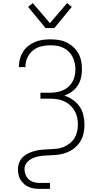

<svg xmlns="http://www.w3.org/2000/svg" viewBox="-20 -995 640 1230"><path d="M234 215Q217 215 199 212.5Q181 210 164.5 203Q148 196 134.5 184Q121 172 111.5 157Q102 142 98.5 124Q95 106 95 88Q95 66 104 44.5Q113 23 130 8Q147 -7 168 -16Q189 -25 211 -30Q233 -35 255.5 -36.5Q278 -38 300.5 -39Q323 -40 345.5 -42.5Q368 -45 389 -54Q410 -63 428 -77.5Q446 -92 457.5 -111Q469 -130 474 -152.5Q479 -175 479 -198Q479 -221 474 -243.5Q469 -266 457.5 -286Q446 -306 428.5 -321.5Q411 -337 390 -346.5Q369 -356 346 -359.5Q323 -363 300 -363H239V-401H300Q321 -401 342 -404.5Q363 -408 382 -416Q401 -424 417 -438Q433 -452 443.5 -470Q454 -488 458.5 -509Q463 -530 463 -551Q463 -572 458.5 -592.5Q454 -613 444.5 -631.5Q435 -650 419.5 -665Q404 -680 385 -689Q366 -698 345 -701.5Q324 -705 303 -705Q273 -705 244 -698Q215 -691 192 -672.5Q169 -654 156 -626.5Q143 -599 143 -569V-565H101V-570Q101 -595 108 -619.5Q115 -644 128.5 -665Q142 -686 162 -701.5Q182 -717 205 -726.5Q228 -736 253 -739.5Q278 -743 303 -743Q329 -743 355.5 -739Q382 -735 406 -723.5Q430 -712 449.5 -694Q469 -676 482 -653Q495 -630 500 -604Q505 -578 505 -551Q505 -524 499 -497Q493 -470 478 -447Q463 -424 440.5 -408Q418 -392 392 -383Q421 -373 446.5 -355.5Q472 -338 489.5 -313Q507 -288 514 -257.5Q521 -227 521 -197Q521 -180 519 -163Q517 -146 512.5 -130Q508 -114 500 -98.5Q492 -83 481 -70Q470 -57 457 -46.5Q444 -36 429 -28Q414 -20 398 -14.5Q382 -9 365 -6Q348 -3 331.5 -2Q315 -1 298 0Q281 1 264 2Q247 3 230.5 6Q214 9 198 15Q182 21 168 31Q154 41 145.5 56Q137 71 137 88Q137 107 144 125Q151 143 165 155Q179 167 197.5 172Q216 177 234 177H300V215ZM272 -815 160 -951 190 -975 300 -847 410 -975 440 -951 328 -815Z"/></svg>

Font: Iosevka Extralight Extended
Style: Regular
Weight: 200
Width: 7
Monospace: yes
Designer: Belleve Invis
Foundry: Belleve Invis
Version: Version 32.5.0; ttfautohint (v1.8.4)